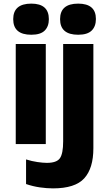

<svg xmlns="http://www.w3.org/2000/svg" viewBox="-20 -796 603 1061"><path d="M153 -604Q53 -604 53 -690Q53 -776 153 -776Q250 -776 250 -690Q250 -650 227 -627Q204 -604 153 -604ZM412 -604Q312 -604 312 -690Q312 -776 412 -776Q510 -776 510 -691Q510 -650 486.5 -627Q463 -604 412 -604ZM273 245Q239 245 200.5 239.5Q162 234 124 221V85Q156 95 187 99.5Q218 104 239 104Q293 104 311 78.5Q329 53 329 -15V-553H496V23Q496 134 445.5 189.5Q395 245 273 245ZM67 0V-553H233V0Z"/></svg>

Font: Noto Sans Mono SemiCondensed Black
Style: Regular
Weight: 900
Width: 4
Designer: Monotype Design Team
Foundry: Monotype Imaging Inc.
Version: Version 2.014; ttfautohint (v1.8.4.7-5d5b)